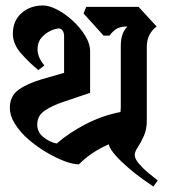

<svg xmlns="http://www.w3.org/2000/svg" viewBox="-20 -664 620 701"><path d="M421 -497Q421 -543 445 -567H437Q415 -566 402 -556.5Q389 -547 380 -534H358L285 -615L295 -639H486L552 -567Q537 -557 526.5 -538Q516 -519 516 -493V-223Q516 -191 505 -167Q494 -143 483 -126.5Q472 -110 472 -98Q472 -84 487.5 -66Q503 -48 523 -31.5Q543 -15 556 -5L540 17Q528 9 502.5 -9Q477 -27 449.5 -50.5Q422 -74 401.5 -97Q381 -120 377 -137Q314 -110 268 -64Q246 -64 214.5 -76Q183 -88 148.5 -108.5Q114 -129 84 -155Q54 -181 35 -211Q16 -241 16 -271Q16 -313 47.5 -336Q79 -359 134 -375L214 -398V-533Q214 -544 208.5 -552Q203 -560 195 -560Q183 -560 164.5 -551.5Q146 -543 131.5 -526.5Q117 -510 117 -484Q117 -471 122.5 -456.5Q128 -442 142 -425L120 -408Q86 -436 56.5 -469.5Q27 -503 27 -541Q27 -588 58.5 -616Q90 -644 137 -644Q160 -644 189.5 -628.5Q219 -613 246.5 -587.5Q274 -562 291.5 -533Q309 -504 309 -477V-325L214 -293Q169 -278 142.5 -259.5Q116 -241 116 -209Q116 -182 137.5 -164Q159 -146 187 -140Q233 -180 294.5 -211.5Q356 -243 420 -255Q420 -260 420.5 -264Q421 -268 421 -272Z"/></svg>

Font: Jaini
Style: Regular
Weight: 400
Designer: Maithili Shingre, Girish Dalvi (Devanagari), Taresh Vohra (Latin)
Foundry: Ek Type
Version: Version 2.000; ttfautohint (v1.8.4.7-5d5b)